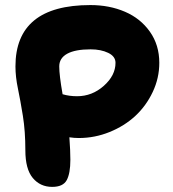

<svg xmlns="http://www.w3.org/2000/svg" viewBox="-20 -728 682 758"><path d="M186 9.8Q138.7 9.8 109.4 -25.4Q80.1 -60.5 80.1 -134.8Q80.1 -210 70.3 -270.8Q60.5 -331.5 50.8 -378.2Q41 -424.8 41 -465.8Q41 -708 336.9 -708Q412.1 -708 473.4 -681.6Q534.7 -655.3 571.8 -602.8Q608.9 -550.3 608.9 -480Q608.9 -419.9 583 -365Q557.1 -310.1 514.2 -270.3Q471.2 -230.5 412.6 -206.8Q354 -183.1 291 -183.1Q272.5 -183.1 253.9 -186Q257.8 -132.3 257.8 -97.2Q257.8 -43.5 243.4 -16.8Q229 9.8 186 9.8ZM213.9 -465.8Q213.9 -431.2 227.1 -356Q253.4 -348.1 284.2 -348.1Q343.8 -348.1 389.9 -389.2Q436 -430.2 436 -480Q436 -505.4 407.2 -519.3Q378.4 -533.2 337.9 -533.2Q276.9 -533.2 245.4 -515.9Q213.9 -498.5 213.9 -465.8Z"/></svg>

Font: Shantell Sans Normal
Style: Regular
Weight: 800
Designer: Stephen Nixon, Anya Danilova, Shantell Martin
Foundry: Arrow Type
Version: Version 1.006;[559af2be0]